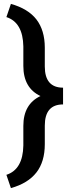

<svg xmlns="http://www.w3.org/2000/svg" viewBox="-20 -800 375 996"><path d="M13.2 106.9 36.6 175.8C95.7 159.2 139.6 132.3 168.9 94.7C197.8 57.6 212.4 8.8 212.4 -52.2V-148.4C212.4 -221.7 244.1 -258.3 307.1 -258.3V-345.2C244.1 -345.2 212.4 -381.8 212.4 -455.1V-552.7C212.4 -612.8 197.8 -661.6 168.9 -699.2C140.1 -736.3 95.7 -763.2 36.6 -779.8L13.2 -711.4C70.3 -692.9 99.6 -642.1 101.1 -559.1V-458C101.1 -381.8 130.9 -329.6 189.9 -301.8C130.9 -273.9 101.1 -222.2 101.1 -147V-45.4C99.6 37.6 70.3 88.4 13.2 106.9Z"/></svg>

Font: Shabnam FD Medium
Style: Regular
Weight: 500
Foundry: DejaVu fonts team - Redesigned by Saber Rastikerdar - Based on Vazir font
Version: Version 5.00;October 20, 2019;FontCreator 12.0.0.2547 64-bit